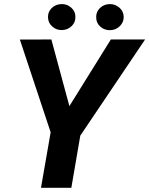

<svg xmlns="http://www.w3.org/2000/svg" viewBox="-20 -900 715 920"><path d="M312.5 -391.6 511.2 -710.9H675.3L364.7 -250L321.8 0H176.3L222.7 -266.1L75.2 -710.4L226.1 -710.9ZM210 -816.4Q209 -842.8 227.5 -861.1Q246.1 -879.4 273.9 -880.4Q301.3 -881.3 321.3 -863.5Q341.3 -845.7 341.3 -819.3Q342.3 -793.5 323.5 -775.1Q304.7 -756.8 277.3 -755.9Q251.5 -754.9 231.2 -772.2Q210.9 -789.6 210 -816.4ZM440.9 -816.4Q439.9 -842.8 458.5 -861.1Q477.1 -879.4 504.4 -880.4Q530.3 -881.3 551 -864.3Q571.8 -847.2 572.8 -819.3Q572.8 -793 554.2 -774.7Q535.6 -756.3 508.3 -755.4Q481 -754.4 460.9 -772.2Q440.9 -790 440.9 -816.4Z"/></svg>

Font: RobotoInd
Style: Bold Italic
Weight: 700
Italic angle: -12°
Designer: Google
Version: Version 2.001150; 2014